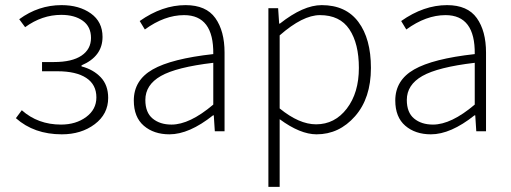

<svg xmlns="http://www.w3.org/2000/svg" viewBox="-20 -512 1995 749"><path d="M221 12Q113 12 42 -51L65 -82Q128 -26 218 -26Q276 -26 316 -55.5Q356 -85 356 -132Q356 -182 316.5 -208Q277 -234 204 -234H144V-270H191Q261 -270 298 -295Q335 -320 335 -364Q335 -408 303 -431Q271 -454 219 -454Q144 -454 78 -406L55 -437Q130 -492 220 -492Q289 -492 334.5 -459.5Q380 -427 380 -368Q380 -292 298 -257V-253Q344 -241 373 -210.5Q402 -180 402 -130Q402 -67 349.5 -27.5Q297 12 221 12Z M641 12Q580 12 541 -21.5Q502 -55 502 -120Q502 -199 575.5 -241Q649 -283 812 -301Q814 -453 698 -453Q622 -453 545 -397L525 -430Q613 -492 704 -492Q784 -492 820 -441.5Q856 -391 856 -307V0H818L814 -62H811Q718 12 641 12ZM649 -26Q720 -26 812 -104V-267Q668 -250 607.5 -215.5Q547 -181 547 -122Q547 -73 575.5 -49.5Q604 -26 649 -26Z M1027 217V-480H1065L1069 -420H1072Q1163 -492 1235 -492Q1329 -492 1378 -426.5Q1427 -361 1427 -247Q1427 -129 1365 -58.5Q1303 12 1215 12Q1151 12 1071 -47V217ZM1213 -27Q1286 -27 1333 -88.5Q1380 -150 1380 -247Q1380 -342 1343 -397.5Q1306 -453 1228 -453Q1161 -453 1071 -374V-89Q1147 -27 1213 -27Z M1661 12Q1600 12 1561 -21.5Q1522 -55 1522 -120Q1522 -199 1595.5 -241Q1669 -283 1832 -301Q1834 -453 1718 -453Q1642 -453 1565 -397L1545 -430Q1633 -492 1724 -492Q1804 -492 1840 -441.5Q1876 -391 1876 -307V0H1838L1834 -62H1831Q1738 12 1661 12ZM1669 -26Q1740 -26 1832 -104V-267Q1688 -250 1627.5 -215.5Q1567 -181 1567 -122Q1567 -73 1595.5 -49.5Q1624 -26 1669 -26Z"/></svg>

Font: Toshiba Sans Light
Style: Regular
Weight: 300
Designer: Paul D. Hunt
Foundry: Toshiba Corporation
Version: Version 2.020;PS 2.0;hotconv 1.0.86;makeotf.lib2.5.63406